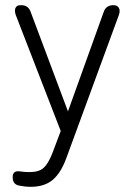

<svg xmlns="http://www.w3.org/2000/svg" viewBox="-20 -507 522 743"><path d="M98 216Q88 216 78.5 215Q69 214 59 212Q29 209 29 179Q29 153 55 156Q75 159 94 159Q131 159 149 142.5Q167 126 183 85L215 0L41 -449Q35 -466 40 -476.5Q45 -487 59 -487H62Q90 -487 99 -460L243 -76L381 -460Q390 -487 419 -487Q434 -487 440 -476.5Q446 -466 440 -449L237 104Q216 162 184 189Q152 216 98 216Z"/></svg>

Font: Shin Retro Maru Gothic Regular
Style: Regular
Weight: 400
Designer: Iose
Foundry: Typographish
Version: Version 1.002